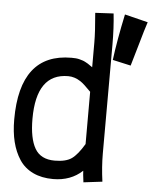

<svg xmlns="http://www.w3.org/2000/svg" viewBox="-51 -732 624 781"><g transform="rotate(5 261.0 -341.5)"><path d="M89.8 -233.4Q89.8 -153.8 113.5 -112.8Q137.2 -71.8 194.3 -71.8Q240.2 -71.8 263.9 -88.6Q287.6 -105.5 314 -149.9V-363.3Q284.7 -393.6 270.5 -402.8Q246.1 -418.9 219.7 -418.9Q89.8 -418.9 89.8 -233.4ZM387.2 -130.4V-117.7Q387.2 -63.5 395.5 -3.4L318.8 5.9Q314 -31.2 314 -41Q266.6 3.4 194.3 3.4Q147.5 3.4 112.3 -13.4Q77.1 -30.3 56.6 -61.5Q36.1 -92.8 26.1 -133.1Q16.1 -173.3 16.1 -224.1Q16.1 -494.6 226.6 -494.6Q236.3 -494.6 244.6 -493.9Q252.9 -493.2 260.5 -491Q268.1 -488.8 272.9 -487.3Q277.8 -485.8 284.9 -481.9Q292 -478 294.4 -476.6Q296.9 -475.1 304.4 -469.7Q312 -464.4 313.5 -463.4V-564.5Q313.5 -607.4 306.6 -685.1L381.3 -689Q387.7 -630.9 387.7 -562.5ZM522.5 -665.5Q512.2 -634.8 494.9 -573.5Q477.5 -512.2 468.8 -483.9L394.5 -500.5Q404.8 -581.5 427.7 -689Z"/></g></svg>

Font: FantasqueSansM Nerd Font
Style: Regular
Weight: 400
Monospace: yes
Designer: Jany Belluz
Version: Version 1.8.0 ; ttfautohint (v1.8.2);Nerd Fonts 3.4.0